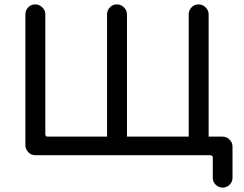

<svg xmlns="http://www.w3.org/2000/svg" viewBox="-20 -737 1114 877"><path d="M997 120Q979 120 965.5 107Q952 94 952 75V-16Q952 -28 940 -28H141Q122 -28 109 -42Q96 -56 96 -74V-672Q96 -690 109 -703.5Q122 -717 141 -717Q159 -717 173 -703.5Q187 -690 187 -672V-125Q187 -113 198 -113H469V-672Q469 -690 482 -703.5Q495 -717 514 -717Q532 -717 546 -703.5Q560 -690 560 -672V-113H842V-672Q842 -690 855 -703.5Q868 -717 887 -717Q905 -717 919 -703.5Q933 -690 933 -672V-113H996Q1015 -113 1028.5 -99.5Q1042 -86 1042 -68V75Q1042 94 1028.5 107Q1015 120 997 120Z"/></svg>

Font: Huninn
Style: Regular
Weight: 400
Designer: justfont
Foundry: justfont
Version: Version 1.003